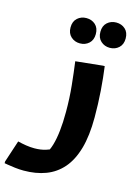

<svg xmlns="http://www.w3.org/2000/svg" viewBox="-190 -826 819 1162"><g transform="rotate(15 219.0 -245.5)"><path d="M1.6 98Q27.6 104.4 53.9 108.6Q80.1 112.8 106 112.8Q145.6 112.8 177.1 103Q208.6 93.2 224.3 82.9L182.8 123.7Q200.4 99 211.7 60.6Q223.1 22.3 228.9 -30.4Q234.8 -83.1 234.8 -149.6Q234.8 -236.2 226.8 -313.6Q218.9 -391 209.5 -460.2L378.7 -477.8H389.5Q398.9 -409.6 404.9 -328Q410.8 -246.3 410.8 -162Q410.8 -46.5 387.7 33.9Q364.6 114.2 321.3 164Q277.9 213.8 216.7 236.9Q155.4 260 78.4 260Q52.4 260 23.9 256.6Q-4.6 253.2 -24.1 249.8Q-43.6 246.4 -43.6 246.4V235.6ZM389.5 -592.6Q356.7 -592.6 333.5 -613.6Q310.3 -634.5 310.3 -671.8Q310.3 -709.8 333.5 -730.4Q356.7 -751 389.5 -751Q423 -751 445.9 -730.4Q468.7 -709.8 468.7 -671.8Q468.7 -634.5 445.9 -613.6Q423 -592.6 389.5 -592.6ZM208.1 -571.8Q175.3 -571.8 152.1 -592.8Q128.9 -613.7 128.9 -651Q128.9 -689 152.1 -709.6Q175.3 -730.2 208.1 -730.2Q241.6 -730.2 264.5 -709.6Q287.3 -689 287.3 -651Q287.3 -613.7 264.5 -592.8Q241.6 -571.8 208.1 -571.8Z"/></g></svg>

Font: Kufam
Style: Italic
Weight: 400
Italic angle: -11°
Designer: Artur Schmal
Foundry: Original Type
Version: Version 1.301; ttfautohint (v1.8.3)